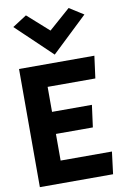

<svg xmlns="http://www.w3.org/2000/svg" viewBox="-109 -1086 750 1157"><g transform="rotate(-10 266.0 -507.0)"><path d="M48 -968 265 -761 483 -968 396 -1023 265 -908 135 -1024ZM189 -424V-577H481L499 -713H38V10H486L503 -126H189V-289H415L433 -424Z"/></g></svg>

Font: Bluebird
Style: SfBd
Weight: 700
Designer: Jasper
Foundry: Cannot Into Space Fonts
Version: Version 0.98